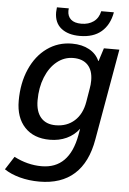

<svg xmlns="http://www.w3.org/2000/svg" viewBox="-75 -738 682 1014"><g transform="rotate(5 266.0 -231.5)"><path d="M533 -500 448 -17Q427 106 357.5 168.5Q288 231 172 231Q117 231 68.5 218Q20 205 -14 182L31 112Q102 149 177 149Q324 149 357 -32L363 -66Q337 -31 297 -12.5Q257 6 208 6Q123 6 75 -45Q27 -96 27 -185Q27 -279 59.5 -353Q92 -427 150 -468.5Q208 -510 282 -510Q335 -510 373 -489Q411 -468 427 -431H429L451 -500ZM399 -325Q399 -378 372 -406.5Q345 -435 295 -435Q247 -435 208.5 -404Q170 -373 148 -318.5Q126 -264 126 -196Q126 -137 153.5 -105Q181 -73 232 -73Q292 -73 332 -109Q372 -145 383 -210L395 -282Q399 -302 399 -325ZM183 -668Q183 -676 185 -694H248Q247 -690 247 -681Q247 -652 265.5 -635.5Q284 -619 321 -619Q359 -619 385.5 -638Q412 -657 420 -694H487Q475 -627 432.5 -590.5Q390 -554 318 -554Q256 -554 219.5 -583Q183 -612 183 -668Z"/></g></svg>

Font: Sarabun Medium
Style: Italic
Weight: 500
Italic angle: -10°
Designer: Suppakit Chalermlarp | Katatrad Co.,Ltd.
Foundry: Cadson Demak Co.,Ltd.
Version: Version 1.000; ttfautohint (v1.6)